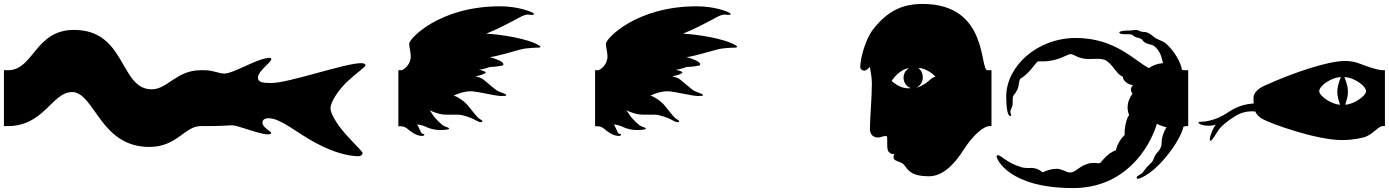

<svg xmlns="http://www.w3.org/2000/svg" viewBox="-30 -799 7060 976"><path d="M346 -647C147 -647 142 -442 10 -442H-10V-158H10C194 -158 235 -331 336 -331C451 -331 477 -52 729 -52C870 -52 909 -158 990 -158H1010V-442H990C867 -442 822 -345 741 -345C577 -345 613 -647 346 -647Z M1792 -5C1807 -5 1813 -14 1813 -22C1813 -31 1715 -120 1680 -178C1661 -209 1650 -231 1650 -248C1650 -282 1693 -345 1737 -386C1782 -428 1828 -458 1828 -468C1828 -474 1817 -478 1806 -478C1723 -478 1439 -377 1349 -377C1308 -377 1281 -380 1281 -404C1281 -438 1349 -482 1349 -498C1349 -502 1347 -505 1342 -505C1280 -505 1159 -425 1110 -425C1082 -425 1055 -442 1010 -442H990V-158H1010C1107 -158 1127 -162 1152 -162C1177 -162 1291 -116 1330 -116C1343 -116 1349 -119 1349 -123C1349 -131 1304 -150 1304 -176C1304 -190 1316 -198 1336 -198C1396 -198 1479 -124 1570 -75C1670 -21 1744 -5 1792 -5Z M2115 -108C2124 -108 2127 -112 2127 -115C2127 -117 2126 -118 2124 -118C2121 -118 2116 -119 2113 -122C2108 -127 2096 -161 2090 -166C2110 -166 2132 -156 2145 -150C2158 -144 2187 -138 2203 -138C2219 -138 2253 -139 2253 -145C2253 -150 2241 -152 2228 -158C2215 -164 2185 -194 2173 -211C2161 -228 2158 -235 2153 -239C2175 -228 2203 -219 2222 -217C2232 -216 2247 -216 2261 -216H2300C2318 -216 2359 -204 2386 -189C2404 -179 2410 -178 2414 -178H2418C2422 -178 2422 -181 2422 -184C2422 -187 2412 -191 2401 -200C2390 -209 2356 -255 2342 -270C2328 -285 2300 -306 2276 -313C2300 -324 2330 -335 2363 -335C2396 -335 2488 -311 2517 -311C2541 -311 2543 -312 2543 -315V-317C2543 -321 2514 -330 2501 -336C2488 -342 2461 -368 2423 -398C2419 -401 2402 -408 2387 -411C2416 -416 2439 -426 2439 -430C2439 -434 2432 -438 2404 -445C2431 -445 2454 -459 2466 -459C2496 -459 2513 -465 2518 -465C2523 -465 2529 -466 2529 -472C2529 -486 2492 -500 2459 -509C2486 -509 2586 -540 2618 -548C2650 -556 2702 -557 2710 -557C2714 -557 2717 -559 2717 -561C2717 -563 2716 -565 2712 -567C2657 -603 2515 -624 2442 -628C2498 -650 2570 -688 2610 -710C2632 -722 2645 -725 2653 -725C2661 -725 2667 -723 2672 -723C2679 -723 2684 -724 2684 -727C2684 -728 2683 -731 2680 -733C2671 -739 2605 -767 2512 -767C2203 -767 2050 -602 2050 -577C2050 -558 2058 -535 2058 -513C2058 -467 2019 -442 2010 -442H1995V-157H2010C2021 -157 2034 -151 2043 -143C2055 -132 2086 -108 2115 -108Z M3115 -108C3124 -108 3127 -112 3127 -115C3127 -117 3126 -118 3124 -118C3121 -118 3116 -119 3113 -122C3108 -127 3096 -161 3090 -166C3110 -166 3132 -156 3145 -150C3158 -144 3187 -138 3203 -138C3219 -138 3253 -139 3253 -145C3253 -150 3241 -152 3228 -158C3215 -164 3185 -194 3173 -211C3161 -228 3158 -235 3153 -239C3175 -228 3203 -219 3222 -217C3232 -216 3247 -216 3261 -216H3300C3318 -216 3359 -204 3386 -189C3404 -179 3410 -178 3414 -178H3418C3422 -178 3422 -181 3422 -184C3422 -187 3412 -191 3401 -200C3390 -209 3356 -255 3342 -270C3328 -285 3300 -306 3276 -313C3300 -324 3330 -335 3363 -335C3396 -335 3488 -311 3517 -311C3541 -311 3543 -312 3543 -315V-317C3543 -321 3514 -330 3501 -336C3488 -342 3461 -368 3423 -398C3419 -401 3402 -408 3387 -411C3416 -416 3439 -426 3439 -430C3439 -434 3432 -438 3404 -445C3431 -445 3454 -459 3466 -459C3496 -459 3513 -465 3518 -465C3523 -465 3529 -466 3529 -472C3529 -486 3492 -500 3459 -509C3486 -509 3586 -540 3618 -548C3650 -556 3702 -557 3710 -557C3714 -557 3717 -559 3717 -561C3717 -563 3716 -565 3712 -567C3657 -603 3515 -624 3442 -628C3498 -650 3570 -688 3610 -710C3632 -722 3645 -725 3653 -725C3661 -725 3667 -723 3672 -723C3679 -723 3684 -724 3684 -727C3684 -728 3683 -731 3680 -733C3671 -739 3605 -767 3512 -767C3203 -767 3050 -602 3050 -577C3050 -558 3058 -535 3058 -513C3058 -467 3019 -442 3010 -442H2995V-157H3010C3021 -157 3034 -151 3043 -143C3055 -132 3086 -108 3115 -108Z M4693 97C4762 97 4822 36 4868 -37C4914 -110 4970 -158 5000 -158H5010V-442H4990C4948 -442 4998 -779 4660 -779C4554 -779 4479 -741 4407 -648C4370 -600 4343 -504 4343 -457C4343 -445 4357 -440 4364 -440C4372 -440 4382 -448 4392 -459C4396 -427 4402 -412 4402 -372C4402 -308 4392 -188 4392 -144C4392 -111 4414 -100 4432 -100C4450 -100 4466 -111 4476 -107C4480 -106 4480 -98 4480 -88V-66C4480 -50 4481 -34 4488 -27C4497 -18 4503 -16 4507 -16C4511 -16 4513 -17 4516 -18C4513 -11 4512 -5 4512 0C4512 7 4515 12 4522 16C4533 22 4557 28 4565 38C4586 65 4599 97 4693 97ZM4502 -387C4522 -418 4557 -449 4591 -453C4571 -440 4563 -422 4563 -404C4563 -380 4579 -356 4602 -351C4560 -346 4531 -364 4502 -387ZM4627 -353C4649 -363 4661 -384 4661 -406C4661 -423 4654 -441 4638 -454C4664 -453 4700 -437 4725 -409C4714 -407 4705 -400 4696 -392C4687 -384 4658 -360 4627 -353Z M5425 157C5684 157 5811 -39 5851 -170C5865 -162 5882 -156 5900 -152C5883 -126 5875 -97 5875 -75C5875 -46 5860 -31 5853 -24C5842 -13 5835 6 5832 14C5829 22 5822 29 5810 40C5798 51 5782 73 5778 79C5774 85 5748 95 5748 103C5748 107 5750 110 5755 110C5759 110 5818 93 5891 6C5952 -66 5979 -124 5986 -155C5991 -157 5996 -158 6000 -158H6010V-442H5989C5986 -442 5982 -443 5978 -445C5973 -480 5942 -536 5901 -574C5882 -592 5850 -599 5840 -608C5830 -617 5814 -629 5803 -633C5792 -637 5785 -637 5777 -637C5769 -637 5756 -647 5745 -647C5734 -647 5726 -644 5713 -644C5700 -644 5660 -643 5660 -634C5660 -626 5679 -625 5688 -625C5697 -625 5719 -626 5725 -622C5731 -618 5737 -612 5746 -609C5755 -606 5767 -605 5773 -600C5779 -595 5780 -587 5797 -579C5814 -571 5828 -575 5845 -558C5873 -530 5876 -499 5882 -478C5853 -476 5829 -466 5810 -453C5740 -488 5640 -606 5439 -606C5243 -606 5085 -463 5085 -308C5085 -249 5092 -209 5106 -209C5109 -209 5110 -212 5110 -216C5110 -220 5106 -222 5106 -232C5106 -242 5118 -254 5118 -276C5118 -293 5117 -306 5121 -312C5125 -318 5141 -336 5146 -356C5151 -376 5150 -396 5160 -401C5170 -406 5193 -425 5208 -443C5221 -458 5241 -485 5246 -487C5249 -488 5259 -487 5271 -487C5349 -487 5396 -524 5412 -524C5430 -524 5450 -499 5505 -499C5520 -499 5535 -500 5549 -500C5567 -500 5584 -498 5596 -489C5622 -470 5632 -450 5650 -430C5660 -419 5671 -411 5678 -409C5678 -387 5705 -369 5729 -366C5724 -361 5719 -354 5719 -344C5719 -337 5722 -329 5727 -321L5724 -319C5714 -304 5702 -281 5702 -253C5702 -241 5704 -227 5710 -213C5700 -209 5684 -150 5687 -113C5668 -95 5649 -66 5643 -36C5597 -17 5577 14 5566 26C5564 29 5560 31 5555 31H5552C5546 30 5539 29 5530 29C5521 29 5509 30 5495 35C5450 50 5439 78 5407 78C5396 78 5364 59 5343 59C5317 59 5290 67 5270 77C5238 51 5217 55 5193 55C5183 55 5172 54 5159 50C5082 26 5062 -10 5041 -10C5038 -10 5036 -7 5036 -3C5036 8 5096 157 5425 157Z M6792 -87C6843 -87 6898 -97 6917 -106C6960 -127 6978 -158 6999 -158H7010V-442H6999C6978 -442 6936 -456 6910 -465C6884 -474 6859 -489 6806 -489C6721 -489 6547 -431 6399 -364C6363 -348 6342 -325 6342 -302C6342 -291 6342 -281 6343 -273C6301 -270 6260 -260 6213 -228C6148 -184 6091 -180 6074 -180C6066 -180 6062 -178 6062 -176C6062 -174 6066 -171 6070 -168C6079 -163 6096 -160 6115 -160C6128 -160 6141 -162 6151 -166C6137 -151 6120 -108 6120 -91C6120 -85 6121 -83 6123 -83C6132 -83 6154 -124 6165 -139C6180 -160 6208 -183 6248 -208C6275 -225 6304 -233 6333 -233C6338 -233 6344 -233 6351 -232C6358 -216 6369 -205 6388 -194C6426 -172 6659 -87 6792 -87ZM6676 -335C6676 -364 6741 -407 6786 -407C6774 -377 6768 -355 6768 -333C6768 -312 6773 -292 6782 -267C6741 -267 6676 -311 6676 -335ZM6804 -407C6849 -407 6914 -364 6914 -335C6914 -311 6849 -267 6808 -267C6817 -292 6822 -312 6822 -333C6822 -355 6816 -377 6804 -407Z"/></svg>

Font: Teranoptia Furiae
Style: Regular
Weight: 400
Designer: Ariel Martín Pérez
Foundry: Tunera Type Foundry
Version: Version 1.001;FEAKit 1.0